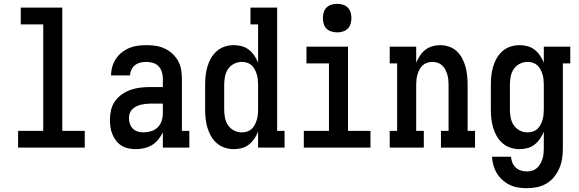

<svg xmlns="http://www.w3.org/2000/svg" viewBox="-20 -775 3040 1008"><path d="M75 0V-88H207V-647H89V-735H307V-88H425V0Z M693 8Q673 8 654 4Q635 0 618.5 -10Q602 -20 590 -35.5Q578 -51 570.5 -69Q563 -87 560 -106.5Q557 -126 557 -145Q557 -171 563 -197Q569 -223 584 -244Q599 -265 620.5 -280Q642 -295 666.5 -303.5Q691 -312 717 -315Q743 -318 768 -318H835V-364Q835 -381 829.5 -398Q824 -415 812 -427.5Q800 -440 783 -445Q766 -450 749 -450Q733 -450 717.5 -446.5Q702 -443 689.5 -433.5Q677 -424 670 -409Q663 -394 663 -379Q663 -379 663 -379Q663 -379 663 -379H563Q563 -379 563 -379Q563 -379 563 -379Q563 -402 569.5 -424.5Q576 -447 588.5 -466Q601 -485 619 -499.5Q637 -514 658.5 -523Q680 -532 703 -535Q726 -538 749 -538Q773 -538 797 -534.5Q821 -531 843 -521Q865 -511 883.5 -494.5Q902 -478 914 -457Q926 -436 930.5 -412Q935 -388 935 -364V-88H974V0H835V-80Q825 -60 811 -42.5Q797 -25 778 -13.5Q759 -2 737 3Q715 8 693 8ZM733 -80Q753 -80 773 -86Q793 -92 807.5 -106Q822 -120 828.5 -140Q835 -160 835 -180V-231H768Q756 -231 743.5 -229.5Q731 -228 718.5 -225Q706 -222 694.5 -216Q683 -210 674 -201Q665 -192 661 -180Q657 -168 657 -155Q657 -140 662 -125Q667 -110 677.5 -99.5Q688 -89 703 -84.5Q718 -80 733 -80Z M1208 8Q1184 8 1160.5 0.5Q1137 -7 1118.5 -23Q1100 -39 1088 -60Q1076 -81 1069 -104.5Q1062 -128 1059.5 -152Q1057 -176 1057 -200V-330Q1057 -354 1059.5 -378Q1062 -402 1069 -425.5Q1076 -449 1088 -470Q1100 -491 1118.5 -507Q1137 -523 1160.5 -530.5Q1184 -538 1208 -538Q1229 -538 1249.5 -532.5Q1270 -527 1286.5 -514Q1303 -501 1315 -483.5Q1327 -466 1335 -446V-647H1295V-735H1435V-88H1474V0H1335V-84Q1327 -64 1315 -46.5Q1303 -29 1286.5 -16Q1270 -3 1249.5 2.5Q1229 8 1208 8ZM1249 -80Q1263 -80 1276.5 -84Q1290 -88 1300.5 -97.5Q1311 -107 1317.5 -119.5Q1324 -132 1328 -145Q1332 -158 1333.5 -172Q1335 -186 1335 -200V-330Q1335 -344 1333.5 -358Q1332 -372 1328 -385Q1324 -398 1317.5 -410.5Q1311 -423 1300.5 -432.5Q1290 -442 1276.5 -446Q1263 -450 1249 -450Q1228 -450 1208.5 -440Q1189 -430 1177 -412Q1165 -394 1161 -372.5Q1157 -351 1157 -330V-200Q1157 -179 1161 -157.5Q1165 -136 1177 -118Q1189 -100 1208.5 -90Q1228 -80 1249 -80Z M1575 0V-88H1707V-442H1589V-530H1807V-88H1925V0ZM1750 -605Q1735 -605 1720 -609.5Q1705 -614 1694.5 -624.5Q1684 -635 1679.5 -650Q1675 -665 1675 -680Q1675 -695 1679.5 -710Q1684 -725 1694.5 -735.5Q1705 -746 1720 -750.5Q1735 -755 1750 -755Q1765 -755 1780 -750.5Q1795 -746 1805.5 -735.5Q1816 -725 1820.5 -710Q1825 -695 1825 -680Q1825 -665 1820.5 -650Q1816 -635 1805.5 -624.5Q1795 -614 1780 -609.5Q1765 -605 1750 -605Z M2026 0V-88H2065V-442H2026V-530H2165V-446Q2173 -465 2185 -483Q2197 -501 2213 -513.5Q2229 -526 2249.5 -532Q2270 -538 2291 -538Q2315 -538 2338 -530Q2361 -522 2378 -506Q2395 -490 2406.5 -468.5Q2418 -447 2424 -424Q2430 -401 2432.5 -377.5Q2435 -354 2435 -330V-88H2474V0H2295V-88H2335V-330Q2335 -344 2333.5 -357.5Q2332 -371 2328 -384.5Q2324 -398 2317.5 -410.5Q2311 -423 2301 -432Q2291 -441 2277.5 -445.5Q2264 -450 2250 -450Q2236 -450 2222.5 -445.5Q2209 -441 2199 -432Q2189 -423 2182.5 -410.5Q2176 -398 2172 -384.5Q2168 -371 2166.5 -357.5Q2165 -344 2165 -330V-88H2205V0Z M2747 213Q2724 213 2701 209.5Q2678 206 2657 196Q2636 186 2618.5 170.5Q2601 155 2589 135.5Q2577 116 2570.5 93.5Q2564 71 2563 48H2663Q2664 64 2670 79Q2676 94 2688 105Q2700 116 2715.5 120.5Q2731 125 2747 125Q2761 125 2774.5 121Q2788 117 2798.5 107.5Q2809 98 2816 86Q2823 74 2827.5 60.5Q2832 47 2833.5 33Q2835 19 2835 5V-84Q2827 -64 2815 -46.5Q2803 -29 2786.5 -16Q2770 -3 2749.5 2.5Q2729 8 2708 8Q2684 8 2660.5 0.5Q2637 -7 2618.5 -23Q2600 -39 2588 -60Q2576 -81 2569 -104.5Q2562 -128 2559.5 -152Q2557 -176 2557 -200V-330Q2557 -354 2559.5 -378Q2562 -402 2569 -425.5Q2576 -449 2588 -470Q2600 -491 2618.5 -507Q2637 -523 2660.5 -530.5Q2684 -538 2708 -538Q2729 -538 2749.5 -532.5Q2770 -527 2786.5 -514Q2803 -501 2815 -483.5Q2827 -466 2835 -446V-530H2974V-442H2935V5Q2935 32 2931 58Q2927 84 2916.5 108.5Q2906 133 2889 154Q2872 175 2849 188.5Q2826 202 2799.5 207.5Q2773 213 2747 213ZM2749 -80Q2763 -80 2776.5 -84Q2790 -88 2800.5 -97.5Q2811 -107 2817.5 -119.5Q2824 -132 2828 -145Q2832 -158 2833.5 -172Q2835 -186 2835 -200V-330Q2835 -344 2833.5 -358Q2832 -372 2828 -385Q2824 -398 2817.5 -410.5Q2811 -423 2800.5 -432.5Q2790 -442 2776.5 -446Q2763 -450 2749 -450Q2728 -450 2708.5 -440Q2689 -430 2677 -412Q2665 -394 2661 -372.5Q2657 -351 2657 -330V-200Q2657 -179 2661 -157.5Q2665 -136 2677 -118Q2689 -100 2708.5 -90Q2728 -80 2749 -80Z"/></svg>

Font: Iosevka Slab Semibold
Style: Regular
Weight: 600
Monospace: yes
Designer: Belleve Invis
Foundry: Belleve Invis
Version: Version 11.1.1; ttfautohint (v1.8.3)